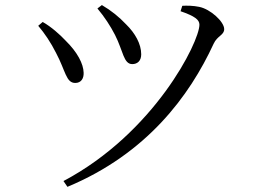

<svg xmlns="http://www.w3.org/2000/svg" viewBox="-20 -706 1040 755"><path d="M229.6 5.9 245.2 28.7C557.5 -101.5 725.2 -328.7 820 -533.9C834.5 -565.6 861.6 -567.6 861.6 -591.5C861.6 -620.5 807.5 -670.3 763.4 -679C740.7 -683.8 714.6 -684.3 696.8 -683.2L690 -661.9C746 -642.5 764.2 -628.4 764.2 -608.9C764.2 -541.2 586.9 -183.1 229.6 5.9ZM275.8 -379.8C298.9 -379.8 309.7 -397.2 308.9 -419.8C308.1 -454.8 284.8 -500.2 238.4 -545.8C216 -569.8 181.5 -600.7 147.9 -619.6L130.3 -604.6C155.9 -574.4 179.9 -538.7 200.5 -497.7C238.1 -427.1 239.5 -379.8 275.8 -379.8ZM500 -453.9C520.2 -453.9 535.3 -466.5 535.3 -492.4C535.3 -533 511.4 -575.5 476 -610.1C448.1 -639.6 418.4 -663.8 380.6 -686.1L363.1 -672.7C391.4 -638.8 414.1 -604 432.3 -568.6C464.5 -505.2 465.8 -453.9 500 -453.9Z"/></svg>

Font: Source Han Serif CN VF
Style: Regular
Weight: 250
Designer: Ryoko NISHIZUKA 西塚涼子 (kana & ideographs); Frank Grießhammer (Latin, Greek & Cyrillic); Wenlong ZHANG 张文龙 (bopomofo); San
Foundry: Adobe
Version: Version 2.002;hotconv 1.1.0;makeotfexe 2.6.0